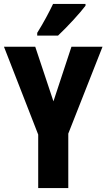

<svg xmlns="http://www.w3.org/2000/svg" viewBox="-20 -950 538 970"><path d="M412 -921V-930H248C227 -886 201 -837 168 -784V-770H273C321 -815 385 -885 412 -921ZM250 -438 158 -714H0L173 -270V0H325V-275L498 -714H341Z"/></svg>

Font: Noto Sans Arabic UI XCn XBd
Style: Regular
Weight: 800
Width: 2
Designer: Monotype Design Team, Nadine Chahine and Nizar Qandah
Foundry: Monotype Imaging Inc.
Version: Version 2.010